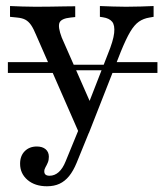

<svg xmlns="http://www.w3.org/2000/svg" viewBox="-20 -434 550 646"><path d="M193.5 -197.6 185.5 -216.1H350L343.5 -197.6ZM6.5 -188.7V-225H176.6L193.5 -188.7ZM341.1 -188.7 355.6 -225H509.7V-188.7ZM246 13.7 101.6 -316.1Q92.7 -337.9 84.3 -350Q75.8 -362.1 65.3 -367.7Q54.8 -373.4 37.1 -375L13.7 -377.4V-413.7Q32.3 -412.9 55.2 -412.1Q78.2 -411.3 99.2 -411.3H100.8H101.6Q125.8 -411.3 150.8 -411.7Q175.8 -412.1 197.6 -412.5Q219.4 -412.9 233.1 -412.9V-376.6L217.7 -375Q186.3 -371.8 180.2 -357.7Q174.2 -343.5 187.9 -307.3L288.7 -78.2L274.2 -75.8L342.7 -251.6Q361.3 -296.8 364.1 -323Q366.9 -349.2 357.3 -360.9Q347.6 -372.6 326.6 -375.8L316.1 -377.4V-413.7Q337.1 -412.9 360.1 -412.1Q383.1 -411.3 404 -411.3Q429.8 -411.3 453.2 -412.1Q476.6 -412.9 496.8 -413.7V-377.4L483.1 -375Q462.9 -371.8 447.6 -361.3Q432.3 -350.8 418.1 -327Q404 -303.2 386.3 -259.7L279 13.7ZM137.9 192.7Q97.6 192.7 72.6 171.4Q47.6 150 47.6 116.9Q47.6 90.3 63.3 74.6Q79 58.9 104 58.9Q122.6 58.9 133.5 68.1Q144.4 77.4 144.4 93.5Q144.4 104.8 140.7 113.3Q137.1 121.8 133.1 128.6Q129 135.5 129 142.7Q129 157.3 146.8 157.3Q163.7 157.3 177.4 145.2Q191.1 133.1 200.8 108.9L252.4 -16.9L283.9 0.8L237.9 113.7Q226.6 141.1 212.5 158.5Q198.4 175.8 180.2 184.3Q162.1 192.7 137.9 192.7Z"/></svg>

Font: Playfair 9pt
Style: Regular
Weight: 400
Designer: Claus Eggers Sørensen
Foundry: Claus Eggers Sørensen
Version: Version 2.203